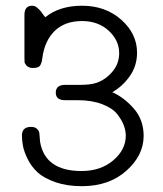

<svg xmlns="http://www.w3.org/2000/svg" viewBox="-20 -639 565 667"><path d="M56.2 -168Q56.2 -197.8 86.9 -198.2Q100.1 -198.2 106.4 -193.1Q112.8 -188 115 -183.1Q117.2 -178.2 117.7 -165Q118.2 -151.9 119.1 -147Q136.2 -44.9 263.2 -44.9Q330.1 -44.9 373.5 -82Q417 -119.1 417 -168Q417 -184.1 410.4 -202.6Q403.8 -221.2 387.5 -242.2Q371.1 -263.2 335 -277.1Q298.8 -291 249 -291H206.1Q173.8 -291 173.8 -316.9Q173.8 -343.8 205.1 -344.2H259.8Q293.9 -344.2 314.9 -351.1Q347.2 -362.3 370.6 -390.1Q394 -418 394 -454.1Q394 -499 357.4 -532.5Q320.8 -565.9 265.1 -565.9Q205.1 -565.9 169.9 -531.5Q134.8 -497.1 127 -437Q126 -428.2 125 -424.6Q124 -420.9 121.1 -414.6Q118.2 -408.2 111.6 -405.5Q105 -402.8 95.2 -402.8Q80.1 -402.8 73 -410.4Q65.9 -418 65.4 -423.1Q64.9 -428.2 64.9 -439.9V-586.9Q64.9 -619.1 91.8 -619.1Q95.7 -619.1 98.9 -618.2Q102.1 -617.2 105.5 -615Q108.9 -612.8 110.8 -610.8Q112.8 -608.9 116.9 -605Q121.1 -601.1 123 -598.1Q125 -595.2 129.4 -589.1Q133.8 -583 137.2 -579.1Q187 -619.1 265.1 -619.1Q346.2 -619.1 401.1 -570.6Q456.1 -522 456.1 -456.1Q456.1 -410.2 430.9 -374.5Q405.8 -338.9 370.1 -318.8Q412.1 -299.8 445.6 -261Q479 -222.2 479 -167Q479 -99.1 418.9 -45.7Q358.9 7.8 264.2 7.8Q212.4 7.8 172.6 -6.1Q132.8 -20 111.3 -39.6Q89.8 -59.1 76.9 -85Q64 -110.8 60.1 -130.4Q56.2 -149.9 56.2 -168Z"/></svg>

Font: CMU Typewriter Text
Style: Light
Weight: 200
Version: Version 0.7.0